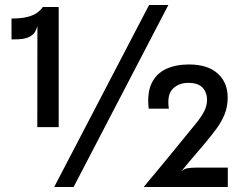

<svg xmlns="http://www.w3.org/2000/svg" viewBox="-20 -747 964 767"><path d="M129 -239 129.5 -647 151 -719H214.5V-239ZM26 -589.5V-673Q43 -673 60.2 -674.5Q77.5 -676 93.5 -680.5Q112 -685.5 126 -694.5Q140 -703.5 151 -719L131.5 -648.5Q127.5 -635 121 -621.8Q114.5 -608.5 97.5 -600Q84.5 -593.5 70 -591.5Q55.5 -589.5 26 -589.5ZM196.5 0 575.5 -727H652.5L274 0ZM554 0Q566 -14.5 586.2 -38.8Q606.5 -63 629.8 -91.2Q653 -119.5 674.8 -146Q696.5 -172.5 711.5 -191Q740.5 -226.5 762 -252.8Q783.5 -279 795.2 -301.5Q807 -324 807 -348.5Q807 -378 789 -397Q771 -416 732.5 -416Q694 -416 670.2 -392.2Q646.5 -368.5 654.5 -313H574Q567 -375.5 585.8 -414.5Q604.5 -453.5 643.5 -471.5Q682.5 -489.5 734.5 -489.5Q809.5 -489.5 849.5 -453.5Q889.5 -417.5 889.5 -358Q889.5 -320 876.8 -289.2Q864 -258.5 844 -231.8Q824 -205 801.5 -178Q784.5 -158 766 -136.2Q747.5 -114.5 731 -95Q714.5 -75.5 703 -61Q714 -72 728.5 -74.8Q743 -77.5 769 -77.5H890V0Z"/></svg>

Font: Spline Sans
Style: Regular
Weight: 400
Designer: Eben Sorkin, Mirko Velimirovic
Foundry: Sorkin Type
Version: Version 1.001